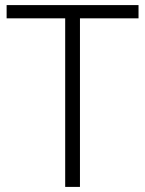

<svg xmlns="http://www.w3.org/2000/svg" viewBox="-20 -734 571 754"><path d="M294 0V-662H524V-714H6V-662H236V0Z"/></svg>

Font: Noto Sans Malayalam Light
Style: Regular
Weight: 300
Designer: Jelle Bosma - Monotype Design Team
Foundry: Monotype Imaging Inc.
Version: Version 2.104